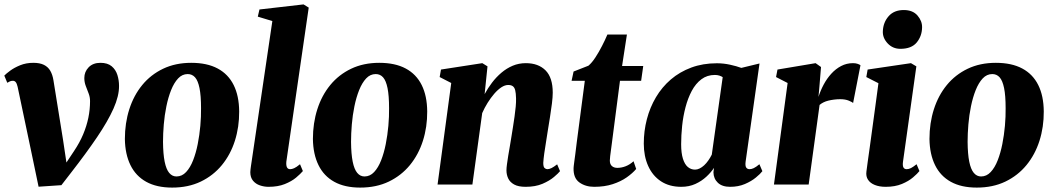

<svg xmlns="http://www.w3.org/2000/svg" viewBox="-24 -837 4783 871"><path d="M56 -443Q52.5 -458 47.5 -464.2Q42.5 -470.5 34.5 -470.5Q27 -470.5 21.2 -468Q15.5 -465.5 9 -461.5L-4.5 -494Q3.5 -502.5 22 -516.2Q40.5 -530 67.5 -541Q94.5 -552 127.5 -552Q156.5 -552 175.2 -542.8Q194 -533.5 204.2 -515.8Q214.5 -498 218.5 -472.5L262 -202.5L284 -55L243 -48L312 -152Q337.5 -190 353.2 -227.5Q369 -265 376.8 -302.8Q384.5 -340.5 384.5 -378.5Q384.5 -396.5 378 -413.2Q371.5 -430 365 -447.2Q358.5 -464.5 358.5 -483Q358.5 -511.5 378.2 -531.8Q398 -552 431.5 -552Q464 -552 482.5 -536.5Q501 -521 508.5 -497Q516 -473 516 -447.5Q516.5 -402 490.8 -344.2Q465 -286.5 416.2 -214.5Q367.5 -142.5 299 -54.5L254.5 3L151 10L115 -162.5Z M843.5 -552Q915.5 -552 963.5 -526.2Q1011.5 -500.5 1036 -451.2Q1060.5 -402 1061 -331.5Q1061.5 -261 1041.5 -198.2Q1021.5 -135.5 982.5 -88Q943.5 -40.5 886.8 -13.2Q830 14 757 14Q687 14 639.5 -12.2Q592 -38.5 567.8 -88Q543.5 -137.5 542.5 -206.5Q542.5 -278.5 562.5 -341.2Q582.5 -404 621.2 -451.2Q660 -498.5 716 -525.2Q772 -552 843.5 -552ZM827.5 -501Q802.5 -501 784 -481.2Q765.5 -461.5 752.2 -428.2Q739 -395 730.8 -354.8Q722.5 -314.5 719 -272.5Q715.5 -230.5 715.5 -193.5Q716 -138 723 -103.5Q730 -69 743.5 -52.8Q757 -36.5 776.5 -36.5Q801.5 -36.5 820.2 -56.5Q839 -76.5 852 -109.8Q865 -143 873 -183.5Q881 -224 884.8 -266.2Q888.5 -308.5 888 -346Q888 -403.5 881 -437.5Q874 -471.5 860.8 -486.2Q847.5 -501 827.5 -501Z M1275 -104Q1273.5 -86.5 1277.8 -78Q1282 -69.5 1292.5 -69.5Q1300 -69.5 1310 -73.8Q1320 -78 1337 -92L1350 -61Q1339 -48 1319 -31.2Q1299 -14.5 1268 -2Q1237 10.5 1194 10.5Q1174.5 10.5 1155.2 4Q1136 -2.5 1123.8 -17.2Q1111.5 -32 1111.5 -56Q1111.5 -61.5 1112.5 -69Q1113.5 -76.5 1114.5 -84.2Q1115.5 -92 1116.5 -97.5L1211.5 -741.5L1145.5 -761.5L1153 -794L1353 -817L1376.5 -802.5Z M1696.5 -552Q1768.5 -552 1816.5 -526.2Q1864.5 -500.5 1889 -451.2Q1913.5 -402 1914 -331.5Q1914.5 -261 1894.5 -198.2Q1874.5 -135.5 1835.5 -88Q1796.5 -40.5 1739.8 -13.2Q1683 14 1610 14Q1540 14 1492.5 -12.2Q1445 -38.5 1420.8 -88Q1396.5 -137.5 1395.5 -206.5Q1395.5 -278.5 1415.5 -341.2Q1435.5 -404 1474.2 -451.2Q1513 -498.5 1569 -525.2Q1625 -552 1696.5 -552ZM1680.5 -501Q1655.5 -501 1637 -481.2Q1618.5 -461.5 1605.2 -428.2Q1592 -395 1583.8 -354.8Q1575.5 -314.5 1572 -272.5Q1568.5 -230.5 1568.5 -193.5Q1569 -138 1576 -103.5Q1583 -69 1596.5 -52.8Q1610 -36.5 1629.5 -36.5Q1654.5 -36.5 1673.2 -56.5Q1692 -76.5 1705 -109.8Q1718 -143 1726 -183.5Q1734 -224 1737.8 -266.2Q1741.5 -308.5 1741 -346Q1741 -403.5 1734 -437.5Q1727 -471.5 1713.8 -486.2Q1700.5 -501 1680.5 -501Z M2174.5 -410Q2189 -437 2208 -462Q2227 -487 2250.5 -507Q2274 -527 2301.8 -538.8Q2329.5 -550.5 2361.5 -550.5Q2418 -550.5 2450.8 -517.8Q2483.5 -485 2483.5 -416.5Q2483.5 -397 2479.8 -367.2Q2476 -337.5 2471 -305.8Q2466 -274 2461.5 -247Q2458 -222 2453.2 -194.2Q2448.5 -166.5 2445 -141Q2441.5 -115.5 2440.5 -98Q2440.5 -80 2446.5 -74.8Q2452.5 -69.5 2459 -69.5Q2467.5 -69.5 2477.8 -74.5Q2488 -79.5 2503.5 -91.5L2516.5 -60.5Q2509 -51 2489 -34Q2469 -17 2437 -3.2Q2405 10.5 2360.5 10.5Q2327.5 10.5 2308.5 0Q2289.5 -10.5 2281.5 -27.5Q2273.5 -44.5 2273.5 -64.5Q2273.5 -74.5 2275.8 -91.8Q2278 -109 2281.5 -130.2Q2285 -151.5 2289 -174Q2293 -196.5 2296 -216.5Q2299.5 -238 2303.2 -261.5Q2307 -285 2310.2 -308.2Q2313.5 -331.5 2315.5 -352.8Q2317.5 -374 2317 -391Q2316.5 -414.5 2313.2 -427.5Q2310 -440.5 2302.2 -446Q2294.5 -451.5 2281.5 -451.5Q2266.5 -451.5 2250.2 -440.8Q2234 -430 2218.2 -411.8Q2202.5 -393.5 2188.2 -370.8Q2174 -348 2163.5 -324L2119 0H1961L2023 -460.5L1970.5 -487.5L1976.5 -521.5L2164 -550.5L2187.5 -536Z M2752 -189.5Q2749.5 -170.5 2747.5 -155.2Q2745.5 -140 2744 -128.5Q2742.5 -117 2742.5 -109Q2742.5 -92 2751.8 -83.8Q2761 -75.5 2776.5 -75.5Q2795.5 -75.5 2814.2 -82.8Q2833 -90 2850 -105.5L2862 -70.5Q2845.5 -51 2818.8 -32.2Q2792 -13.5 2755.2 -1.5Q2718.5 10.5 2671.5 10.5Q2632 10.5 2604.2 -9.5Q2576.5 -29.5 2578 -75Q2578 -78 2578.8 -84.5Q2579.5 -91 2581.2 -103.5Q2583 -116 2585.8 -137.5Q2588.5 -159 2592.5 -192L2629 -470.5H2569L2578 -512.5L2645.5 -539Q2661.5 -552.5 2677.2 -576.8Q2693 -601 2707.2 -628.8Q2721.5 -656.5 2731.5 -680.5H2820L2798 -537.5H2894L2884.5 -470.5H2788.5Z M3358.5 -104Q3356 -85 3361 -77.2Q3366 -69.5 3376.5 -69.5Q3385 -69.5 3395.2 -74.2Q3405.5 -79 3421 -92L3434.5 -60.5Q3425.5 -48.5 3405.2 -31.8Q3385 -15 3355.2 -2.2Q3325.5 10.5 3288 10.5Q3252 10.5 3232.5 -8Q3213 -26.5 3212.5 -55.5L3215 -75.5Q3202 -55.5 3180.5 -35.5Q3159 -15.5 3130.5 -2.5Q3102 10.5 3066.5 10.5Q3012.5 10.5 2974.5 -14.5Q2936.5 -39.5 2916.5 -84Q2896.5 -128.5 2896.5 -185.5Q2896.5 -242.5 2910.5 -296.2Q2924.5 -350 2951.8 -396Q2979 -442 3019.2 -476.5Q3059.5 -511 3112 -530.5Q3164.5 -550 3228 -550Q3258 -550 3287.8 -543.5Q3317.5 -537 3339 -529L3421.5 -549ZM3254.5 -487Q3248.5 -491 3239.5 -494Q3230.5 -497 3219 -497Q3184 -497 3158 -477.5Q3132 -458 3114.2 -424.8Q3096.5 -391.5 3085.8 -350.5Q3075 -309.5 3070.5 -266Q3066 -222.5 3066 -182.5Q3066 -143 3074 -117.2Q3082 -91.5 3096.2 -79.5Q3110.5 -67.5 3129 -67.5Q3139.5 -67.5 3150 -72.8Q3160.5 -78 3170.5 -87.2Q3180.5 -96.5 3189.2 -109Q3198 -121.5 3205 -135.5Z M3487 0 3549 -460.5 3496.5 -487.5 3503 -521.5 3676 -550.5 3700.5 -533 3693 -441.5 3689 -397.5Q3698 -426 3712.5 -453.2Q3727 -480.5 3747 -502.5Q3767 -524.5 3791.8 -537.5Q3816.5 -550.5 3845.5 -550.5Q3858.5 -550.5 3867.2 -547.2Q3876 -544 3879.5 -541L3846 -369.5Q3843 -373.5 3827 -380.2Q3811 -387 3788 -387Q3773.5 -387 3759.8 -385.2Q3746 -383.5 3733.8 -380.5Q3721.5 -377.5 3711.5 -372.5Q3701.5 -367.5 3694 -361L3644.5 0Z M3994 10.5Q3965.5 10.5 3944.8 2.2Q3924 -6 3913.8 -21.5Q3903.5 -37 3906.5 -59Q3908.5 -76 3912.5 -104.2Q3916.5 -132.5 3921.8 -170.2Q3927 -208 3933.2 -253.8Q3939.5 -299.5 3946.5 -351.5Q3953.5 -403.5 3961 -459.5L3906 -487.5L3912 -521.5L4108.5 -550.5L4133 -536L4072.5 -104Q4070 -86 4074.2 -77.8Q4078.5 -69.5 4089 -69.5Q4098.5 -69.5 4108.5 -74.5Q4118.5 -79.5 4134 -92L4147 -61Q4138 -49.5 4118.2 -32.5Q4098.5 -15.5 4067.5 -2.5Q4036.5 10.5 3994 10.5ZM4060.5 -615.5Q4026 -615.5 4002.8 -640.2Q3979.5 -665 3981 -695.5Q3982.5 -735 4007 -763.2Q4031.5 -791.5 4076 -791.5Q4116.5 -791.5 4138 -766.8Q4159.5 -742 4159 -713Q4158.5 -673.5 4134.8 -644.5Q4111 -615.5 4060.5 -615.5Z M4493.5 -552Q4565.5 -552 4613.5 -526.2Q4661.5 -500.5 4686 -451.2Q4710.5 -402 4711 -331.5Q4711.5 -261 4691.5 -198.2Q4671.5 -135.5 4632.5 -88Q4593.5 -40.5 4536.8 -13.2Q4480 14 4407 14Q4337 14 4289.5 -12.2Q4242 -38.5 4217.8 -88Q4193.5 -137.5 4192.5 -206.5Q4192.5 -278.5 4212.5 -341.2Q4232.5 -404 4271.2 -451.2Q4310 -498.5 4366 -525.2Q4422 -552 4493.5 -552ZM4477.5 -501Q4452.5 -501 4434 -481.2Q4415.5 -461.5 4402.2 -428.2Q4389 -395 4380.8 -354.8Q4372.5 -314.5 4369 -272.5Q4365.5 -230.5 4365.5 -193.5Q4366 -138 4373 -103.5Q4380 -69 4393.5 -52.8Q4407 -36.5 4426.5 -36.5Q4451.5 -36.5 4470.2 -56.5Q4489 -76.5 4502 -109.8Q4515 -143 4523 -183.5Q4531 -224 4534.8 -266.2Q4538.5 -308.5 4538 -346Q4538 -403.5 4531 -437.5Q4524 -471.5 4510.8 -486.2Q4497.5 -501 4477.5 -501Z"/></svg>

Font: Merriweather 60pt Black
Style: Italic
Weight: 900
Italic angle: -7.8°
Version: Version 2.101